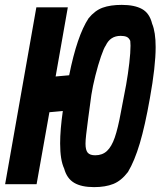

<svg xmlns="http://www.w3.org/2000/svg" viewBox="-20 -755 658 787"><path d="M243 -64Q226.5 -99 226.5 -167Q226.5 -223 237.5 -300L182.5 -295L130 0H1L129 -725H258L208 -441.5L263.5 -446.5Q296 -608.5 343 -680Q369 -712 400.8 -723.5Q432.5 -735 479 -735Q531.5 -735 562.2 -718Q593 -701 603.5 -658Q618 -623.5 618 -562Q618 -483 594.5 -353Q574.5 -239.5 553 -167.2Q531.5 -95 504.5 -50Q477 -14 444.5 -1Q412 12 365.5 12Q313.5 12 283.8 -5.8Q254 -23.5 243 -64ZM475.5 -295 497 -407.5Q505 -453 510 -496.5Q515 -540 515 -568Q515 -577.5 514 -587.5Q508.5 -600 499 -604Q489.5 -608 474.5 -608Q432 -608 413.5 -568.5Q406 -558.5 394 -523.8Q382 -489 371 -445.2Q360 -401.5 354.5 -366L343.5 -284.5Q342.5 -277.5 341.5 -269.8Q340.5 -262 339.5 -254Q336 -227 333.2 -203.5Q330.5 -180 330.5 -166Q330.5 -140 339.5 -129.2Q348.5 -118.5 370.5 -118.5Q399.5 -118.5 418.5 -136.2Q437.5 -154 450.5 -191.5Q463.5 -229 475.5 -295Z"/></svg>

Font: JuliaMono ExtraBoldItalic
Style: Regular
Weight: 800
Italic angle: -9°
Monospace: yes
Designer: cormullion
Foundry: corm
Version: Version 0.049; ttfautohint (v1.8.4)